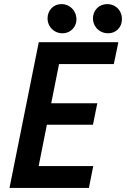

<svg xmlns="http://www.w3.org/2000/svg" viewBox="-20 -928 622 948"><path d="M171.4 -719.7H564.5L542 -611.8H271.5L232.9 -418H460.4L439 -312H211.4L170.9 -107.9H440.4L418.9 0H26.9ZM439 -836.9Q439 -867.2 459 -887.5Q479 -907.7 509.8 -907.7Q529.3 -907.7 545.9 -898.4Q562.5 -889.2 572.3 -872.1Q582 -855 582 -833.5Q582 -802.7 562.3 -783.2Q542.5 -763.7 513.7 -763.7Q493.2 -763.7 476.1 -773.4Q459 -783.2 449 -800Q439 -816.9 439 -836.9ZM214.8 -836.9Q214.8 -867.2 234.4 -887.5Q253.9 -907.7 283.2 -907.7Q304.2 -907.7 321 -897.7Q337.9 -887.7 347.7 -870.4Q357.4 -853 357.4 -832.5Q357.4 -813.5 348.4 -797.9Q339.4 -782.2 323.5 -772.9Q307.6 -763.7 288.1 -763.7Q268.1 -763.7 251.2 -773.4Q234.4 -783.2 224.6 -800Q214.8 -816.9 214.8 -836.9Z"/></svg>

Font: Reddit Sans Vanilla SemiBold
Style: Italic
Weight: 600
Italic angle: -11.25°
Designer: Stephen Hutchings
Version: Version 1.013